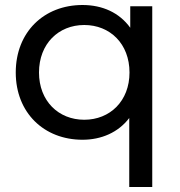

<svg xmlns="http://www.w3.org/2000/svg" viewBox="-20 -554 721 768"><path d="M317 -75C214 -75 136 -150 136 -264C136 -379 214 -454 317 -454C420 -454 498 -379 498 -264C498 -150 420 -75 317 -75ZM589 -529H501V-443C457 -504 389 -534 310 -534C156 -534 43 -426 43 -264C43 -103 156 5 310 5C385 5 453 -24 497 -82V194H589Z"/></svg>

Font: Montserrat-Alt1 Med
Style: Regular
Weight: 500
Designer: Differentunic
Foundry: Differentunic
Version: Version 7.222